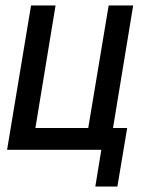

<svg xmlns="http://www.w3.org/2000/svg" viewBox="-20 -550 540 705"><path d="M330 135 352 0H6L94 -530H184L110 -80H304L379 -530H469L395 -80H447L411 135Z"/></svg>

Font: Iosevka Curly Medium Oblique
Style: Regular
Weight: 500
Italic angle: -9°
Monospace: yes
Designer: Belleve Invis
Foundry: Belleve Invis
Version: Version 11.1.0; ttfautohint (v1.8.3)